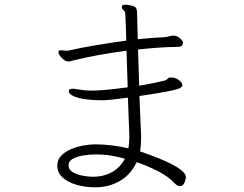

<svg xmlns="http://www.w3.org/2000/svg" viewBox="-20 -777 1040 818"><path d="M581 -188Q581 -175 580 -160.5Q579 -146 577 -132Q594 -126 625.5 -114.5Q657 -103 691 -87.5Q725 -72 748.5 -55Q772 -38 772 -21Q772 -20 770 -10.5Q768 -1 762 7.5Q756 16 745 16Q736 16 723 3Q698 -25 651.5 -48.5Q605 -72 562 -86Q538 -34 491.5 -6.5Q445 21 386 21Q342 21 305 10Q268 -1 246 -21.5Q224 -42 224 -71Q224 -97 241.5 -114.5Q259 -132 285 -142.5Q311 -153 338 -157.5Q365 -162 385 -162Q454 -162 527 -145Q529 -156 530 -167.5Q531 -179 531 -191V-202Q530 -224 528.5 -266.5Q527 -309 525 -361Q489 -356 460.5 -353Q432 -350 420 -350H406Q376 -350 345.5 -354Q315 -358 294 -367Q273 -376 273 -390Q273 -393 276 -396Q281 -399 288 -399Q293 -399 297.5 -398.5Q302 -398 306 -397Q321 -395 336 -393Q351 -391 371 -391Q389 -391 416 -393Q443 -395 472 -398.5Q501 -402 524 -405Q523 -444 521.5 -484Q520 -524 519 -561Q458 -553 400.5 -542.5Q343 -532 299 -521Q292 -520 285 -517.5Q278 -515 271 -515Q258 -515 243.5 -530Q229 -545 229 -555Q229 -561 232.5 -562Q236 -563 239 -563Q244 -563 249.5 -562Q255 -561 262 -561Q265 -561 268 -561Q271 -561 274 -562Q321 -573 387 -584Q453 -595 518 -604Q517 -650 515.5 -680.5Q514 -711 514 -715Q514 -728 506.5 -733.5Q499 -739 499 -746Q499 -753 503.5 -755Q508 -757 513 -757Q516 -757 519.5 -756.5Q523 -756 525 -756Q554 -752 559 -744Q564 -736 564 -721Q564 -715 565 -684.5Q566 -654 567 -610Q600 -613 630 -615.5Q660 -618 685 -619Q694 -620 701.5 -622.5Q709 -625 718 -625H723Q734 -624 746 -614.5Q758 -605 759 -597V-592Q759 -577 733 -577Q697 -577 654.5 -574Q612 -571 568 -566L573 -412Q605 -417 633 -423Q661 -429 679 -433Q690 -436 693.5 -441Q697 -446 706 -447H708Q727 -447 742 -436Q757 -425 757 -414Q757 -407 745 -401Q733 -395 694 -387.5Q655 -380 574 -368Q576 -317 578 -271.5Q580 -226 581 -205ZM512 -101Q482 -109 453.5 -114Q425 -119 386 -119Q363 -119 336.5 -115Q310 -111 291 -101Q272 -91 272 -72Q272 -55 288.5 -44.5Q305 -34 329.5 -29Q354 -24 376 -24Q422 -24 457.5 -44Q493 -64 512 -101Z"/></svg>

Font: Moon Stars Kai HW Light
Style: Regular
Weight: 300
Designer: GuiWonder
Version: Version 1.101